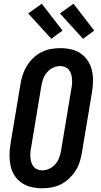

<svg xmlns="http://www.w3.org/2000/svg" viewBox="-20 -1001 540 1029"><path d="M206 8Q176 8 148 1.5Q120 -5 97 -20.5Q74 -36 58.5 -59.5Q43 -83 37 -110.5Q31 -138 31 -168Q31 -198 36 -228L90 -552Q94 -577 102.5 -602Q111 -627 125 -649.5Q139 -672 159 -691Q179 -710 203 -722Q227 -734 252.5 -738.5Q278 -743 303 -743Q333 -743 361.5 -736.5Q390 -730 412.5 -714.5Q435 -699 450.5 -675.5Q466 -652 472.5 -624.5Q479 -597 478.5 -567Q478 -537 473 -507L419 -183Q415 -158 407 -133Q399 -108 384.5 -85.5Q370 -63 350 -44Q330 -25 306 -13Q282 -1 256.5 3.5Q231 8 206 8ZM207 -88Q226 -88 245.5 -97.5Q265 -107 278.5 -123.5Q292 -140 298.5 -159.5Q305 -179 308 -198L362 -523Q365 -537 366 -551Q367 -565 366 -578.5Q365 -592 361 -604.5Q357 -617 349 -627Q341 -637 328.5 -642Q316 -647 302 -647Q283 -647 263.5 -637.5Q244 -628 230.5 -611.5Q217 -595 210.5 -575.5Q204 -556 201 -537L147 -212Q144 -198 143 -184Q142 -170 143 -156.5Q144 -143 148 -130.5Q152 -118 160 -108Q168 -98 180.5 -93Q193 -88 207 -88ZM425 -793 301 -929 374 -981 485 -837ZM255 -793 131 -929 204 -981 315 -837Z"/></svg>

Font: Iosevka Curly Slab
Style: Bold Italic
Weight: 700
Italic angle: -9°
Monospace: yes
Designer: Belleve Invis
Foundry: Belleve Invis
Version: Version 22.1.2; ttfautohint (v1.8.4)